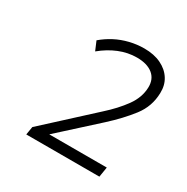

<svg xmlns="http://www.w3.org/2000/svg" viewBox="-109 -803 597 614"><g transform="rotate(30 190.0 -495.5)"><path d="M65 -282 70 -312 240 -468Q278 -502 302.5 -536Q327 -570 328 -607Q329 -638 308 -655Q287 -672 249 -672Q216 -672 184 -659Q152 -646 123 -622L109 -655Q129 -672 152 -684Q175 -696 201.5 -702.5Q228 -709 255 -709Q291 -709 317 -696.5Q343 -684 357 -662Q371 -640 370 -611Q369 -561 338.5 -521.5Q308 -482 264 -442L112 -304V-319H341L335 -282Z"/></g></svg>

Font: Nunito Sans 12pt ExtraLight 12pt ExtraLight
Style: Italic
Weight: 250
Italic angle: -9°
Version: Version 3.101;gftools[0.9.27]